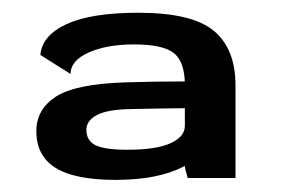

<svg xmlns="http://www.w3.org/2000/svg" viewBox="-20 -702 464 309"><path d="M282 -415.5H359V-564.5Q359 -623.5 324 -652.5Q289 -681.5 202.5 -681.5Q127 -681.5 87.2 -663.2Q47.5 -645 45 -613.5L93.5 -583Q93.5 -604.5 122.8 -617.5Q152 -630.5 195.5 -630.5Q243 -630.5 260.2 -616.2Q277.5 -602 277.5 -565.5V-433ZM166 -412.5Q234 -412.5 275.2 -433.8Q316.5 -455 316.5 -489L277.5 -499.5Q277.5 -482 254.5 -471.5Q231.5 -461 185 -461Q149 -461 134 -468.2Q119 -475.5 119 -493Q119 -508 136.2 -517Q153.5 -526 192 -526.5Q235.5 -527.5 289.5 -528V-571Q228.5 -571 183 -569.5Q101.5 -567 70 -546.5Q38.5 -526 38.5 -491Q38.5 -451 69.5 -431.8Q100.5 -412.5 166 -412.5Z"/></svg>

Font: Anybody SemiExpanded SemiBold
Style: Regular
Weight: 600
Width: 6
Designer: Tyler Finck
Foundry: Etcetera Type Company
Version: Version 1.113;gftools[0.9.25]